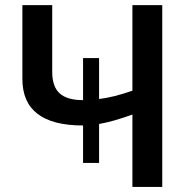

<svg xmlns="http://www.w3.org/2000/svg" viewBox="-20 -734 751 754"><path d="M306.2 -241.2Q67.9 -241.2 67.9 -423.8V-713.9H185.1V-451.2Q185.1 -393.6 214.4 -367.2Q243.7 -340.8 306.2 -340.8V-505.9H369.1V-345.2Q424.8 -351.6 500 -377.9V-713.9H617.2V0H500V-284.2Q424.8 -256.8 369.1 -247.1V-94.2H306.2Z"/></svg>

Font: OpenSans-Semibold
Style: Regular
Weight: 600
Foundry: Ascender Corporation
Version: Version 1.10